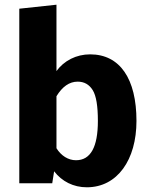

<svg xmlns="http://www.w3.org/2000/svg" viewBox="-20 -779 637 816"><path d="M363 -548C304 -548 252 -521 220 -477V-759L62 -742V0H202L210 -51C243 -8 292 17 349 17C479 17 560 -100 560 -265C560 -444 490 -548 363 -548ZM303 -98C270 -98 240 -117 220 -149V-370C245 -411 275 -432 310 -432C338 -432 359 -420 374 -396C389 -372 396 -328 396 -265C396 -154 365 -98 303 -98Z"/></svg>

Font: Fira Sans
Style: Bold
Weight: 700
Designer: Carrois Corporate & Edenspiekermann AG
Foundry: Carrois Corporate GbR & Edenspiekermann AG
Version: Version 4.203